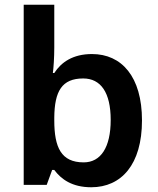

<svg xmlns="http://www.w3.org/2000/svg" viewBox="-20 -780 667 810"><path d="M209 -580V-760H80V0H177L200 -63H209C238 -24 284 10 365 10C492 10 579 -86 579 -272C579 -457 493 -552 368 -552C287 -552 238 -517 209 -472H203C206 -494 209 -538 209 -580ZM331 -449C405 -449 447 -390 447 -274C447 -158 405 -95 333 -95C238 -95 209 -158 209 -272V-284C210 -395 241 -449 331 -449Z"/></svg>

Font: Noto Sans Balinese SemiBold
Style: Regular
Weight: 600
Designer: Aditya Bayu, David Williams
Foundry: David Williams
Version: Version 2.005